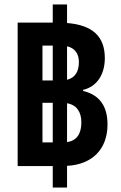

<svg xmlns="http://www.w3.org/2000/svg" viewBox="-20 -780 543 859"><path d="M59 -37H216V59H280V-38C393 -44 461 -113 461 -223C461 -308 423 -356 352 -373V-378C412 -392 449 -445 449 -520C449 -617 394 -668 280 -677V-760H216V-679H59ZM170 -420V-576H216V-420ZM333 -502C333 -460 316 -432 280 -423V-573C315 -565 333 -540 333 -502ZM170 -143V-320H216V-143ZM344 -233C344 -182 324 -151 280 -144V-318C323 -311 344 -279 344 -233Z"/></svg>

Font: Noto Sans Thai UI Cond
Style: Bold
Weight: 700
Width: 3
Designer: Monotype Design Team
Foundry: Monotype Imaging Inc.
Version: Version 2.000